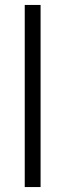

<svg xmlns="http://www.w3.org/2000/svg" viewBox="-20 -756 264 776"><path d="M144 0V-736H80V0Z"/></svg>

Font: UULA Sans
Style: Regular
Weight: 400
Designer: Mohamed Gaber, Laura Garcia Mut
Foundry: Kief Type Foundry
Version: Version 3.006;hotconv 1.0.109;makeotfexe 2.5.65596